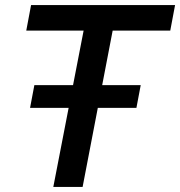

<svg xmlns="http://www.w3.org/2000/svg" viewBox="-20 -740 713 760"><path d="M99 -313 116 -403H537L520 -313ZM103 -720H673L654 -619H426L307 0H191L311 -619H84Z"/></svg>

Font: Kufam Medium
Style: Italic
Weight: 500
Italic angle: -11°
Designer: Artur Schmal
Foundry: Original Type
Version: Version 1.301; ttfautohint (v1.8.3)